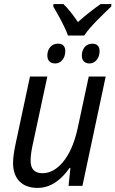

<svg xmlns="http://www.w3.org/2000/svg" viewBox="-20 -911 566 941"><path d="M313 -737H393C419 -779 492 -847 525 -879L526 -891H473C440 -868 401 -838 362 -803C337 -840 312 -871 291 -891H242L241 -879C263 -842 298 -781 313 -737ZM251 -600C277 -600 300 -624 300 -660C300 -683 289 -697 264 -697C231 -697 212 -670 212 -639C212 -613 227 -600 251 -600ZM419 -600C445 -600 468 -624 468 -660C468 -683 457 -697 432 -697C400 -697 381 -670 381 -639C381 -613 396 -600 419 -600ZM164 10C235 10 286 -38 321 -88H325L316 0H384L498 -536H415L361 -284C328 -129 254 -62 189 -62C147 -62 130 -85 130 -124C130 -144 133 -167 139 -196L212 -536H127L55 -199C49 -169 44 -140 44 -112C44 -33 90 10 164 10Z"/></svg>

Font: Noto Sans SemiCondensed
Style: Italic
Weight: 400
Width: 4
Italic angle: -12°
Designer: Monotype Design Team
Foundry: Monotype Imaging Inc.
Version: Version 2.013